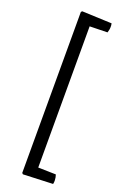

<svg xmlns="http://www.w3.org/2000/svg" viewBox="-178 -807 667 1048"><g transform="rotate(20 155.5 -283.5)"><path d="M100 -751 172 -725V160L100 184ZM106 190 100 184 106 125 275 129Q277.5 135.5 279.2 144.5Q281 153.5 281 161Q281 166 280.8 171.5Q280.5 177 279 183ZM279 -750Q280.5 -744 280.8 -738.8Q281 -733.5 281 -728Q281 -720.5 279.2 -711.8Q277.5 -703 275 -696L106 -692L100 -751L106 -757Z"/></g></svg>

Font: Signika Negative Light
Style: Regular
Weight: 300
Designer: Anna Giedry
Foundry: Anna Giedry
Version: Version 2.001